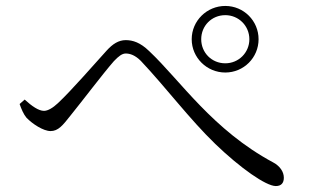

<svg xmlns="http://www.w3.org/2000/svg" viewBox="-20 -699 1040 646"><path d="M625 -567C625 -505 676 -455 738 -455C800 -455 850 -505 850 -567C850 -629 800 -679 738 -679C676 -679 625 -629 625 -567ZM657 -567C657 -612 692 -648 738 -648C783 -648 819 -612 819 -567C819 -522 783 -486 738 -486C692 -486 657 -522 657 -567ZM46 -349C52 -332 59 -315 69 -303C89 -282 126 -258 150 -258C176 -258 191 -277 217 -310C256 -358 327 -452 363 -493C379 -510 391 -519 403 -519C418 -519 435 -513 454 -494C538 -405 618 -298 704 -215C789 -133 875 -73 908 -73C927 -73 935 -84 935 -101C935 -121 922 -140 900 -152C695 -262 588 -427 482 -527C452 -556 427 -564 403 -564C379 -564 359 -551 339 -529C299 -485 220 -394 175 -352C158 -336 141 -326 128 -326C110 -326 87 -342 63 -364Z"/></svg>

Font: Noto Serif TC Light
Style: Regular
Weight: 300
Designer: Ryoko NISHIZUKA 西塚涼子 (kana & ideographs); Frank Grießhammer (Latin, Greek & Cyrillic); Wenlong ZHANG 张文龙 (bopomofo); San
Foundry: Adobe
Version: Version 2.001;hotconv 1.1.0;makeotfexe 2.6.0